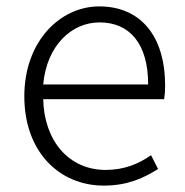

<svg xmlns="http://www.w3.org/2000/svg" viewBox="-20 -567 578 600"><path d="M304 13C381 13 431 -12 474 -39L452 -82C412 -54 367 -36 310 -36C195 -36 118 -127 115 -257H493C495 -270 496 -284 496 -299C496 -455 419 -547 290 -547C169 -547 56 -439 56 -266C56 -91 167 13 304 13ZM115 -303C126 -425 204 -497 291 -497C384 -497 443 -432 443 -303Z"/></svg>

Font: Noto Sans CJK JP Light
Style: Regular
Weight: 300
Designer: Ryoko NISHIZUKA (kana & ideographs); Paul D. Hunt (Latin, Greek & Cyrillic); Wenlong ZHANG (bopomofo); Sandoll Communica
Foundry: Adobe Systems Incorporated
Version: Version 1.004;PS 1.004;hotconv 1.0.82;makeotf.lib2.5.63406